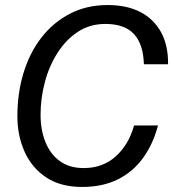

<svg xmlns="http://www.w3.org/2000/svg" viewBox="-20 -730 690 762"><path d="M306 12Q221 12 164 -25.5Q107 -63 78 -127Q49 -191 49 -269Q49 -361 73.5 -441Q98 -521 144.5 -581Q191 -641 257.5 -675.5Q324 -710 407 -710Q483 -710 536.5 -682.5Q590 -655 619 -602.5Q648 -550 647 -475H551Q549 -554 512 -594.5Q475 -635 398 -635Q337 -635 289.5 -604Q242 -573 208.5 -520.5Q175 -468 158 -404Q141 -340 141 -274Q141 -215 160 -167Q179 -119 217 -91Q255 -63 312 -63Q388 -63 439.5 -109.5Q491 -156 512 -232H607Q588 -159 548 -103.5Q508 -48 447.5 -18Q387 12 306 12Z"/></svg>

Font: Azeret Mono Thin Light
Style: Italic
Weight: 300
Italic angle: -12°
Version: Version 1.002